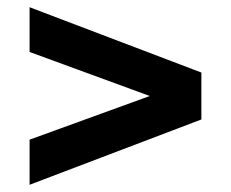

<svg xmlns="http://www.w3.org/2000/svg" viewBox="-20 -616 639 532"><path d="M538 -415V-285L62 -104V-229L395 -350L62 -472V-596Z"/></svg>

Font: Montserrat Alternates
Style: Bold
Weight: 700
Designer: Julieta Ulanovsky
Foundry: Julieta Ulanovsky
Version: Version 7.200